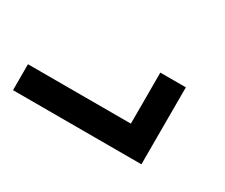

<svg xmlns="http://www.w3.org/2000/svg" viewBox="-49 -471 473 404"><g transform="rotate(30 187.5 -268.5)"><path d="M250 -362H312V-175H250H0V-238H250Z"/></g></svg>

Font: Jawi Kufi
Style: Medium
Weight: 500
Version: Version 2.3